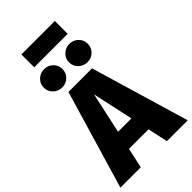

<svg xmlns="http://www.w3.org/2000/svg" viewBox="-341 -1185 1278 1278"><g transform="rotate(-45 298.0 -546.5)"><path d="M615 0H419L388 -142H204L173 0H-19L187 -695H409ZM359 -274 296 -563 233 -274ZM179 -745Q144 -745 117.5 -769.5Q91 -794 91 -831Q91 -868 117.5 -892.5Q144 -917 179 -917Q216 -917 241.5 -892Q267 -867 267 -831Q267 -795 241.5 -770Q216 -745 179 -745ZM417 -745Q382 -745 355.5 -769.5Q329 -794 329 -831Q329 -868 355.5 -892.5Q382 -917 417 -917Q454 -917 479.5 -892Q505 -867 505 -831Q505 -795 479.5 -770Q454 -745 417 -745ZM457 -972H142V-1093H457Z"/></g></svg>

Font: Trujillo ExtraBold
Style: Regular
Weight: 800
Designer: Fira Sans original fonts by bBox Type GmbH, Carrois Corporate GbR, & Edenspiekermann AG / Changes by Cristiano Sobral
Foundry: Fira Sans original fonts by bBox Type GmbH, Carrois Corporate GbR, & Edenspiekermann AG / Changes by Cristiano Sobral
Version: Version 4.301;July 28, 2020;FontCreator 13.0.0.2655 64-bit